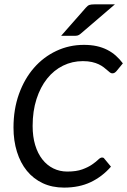

<svg xmlns="http://www.w3.org/2000/svg" viewBox="-20 -855 584 882"><path d="M42 0ZM289.1 -66.9Q330.6 -66.9 357.9 -76.9Q385.3 -86.9 402.8 -99.1Q420.4 -111.3 430.7 -121.3Q440.9 -131.3 448.2 -131.3Q456.5 -131.3 459 -126.5L489.7 -89.4Q449.7 -43.5 396.7 -18.3Q343.8 6.8 274.4 6.8Q219.7 6.8 176.5 -13.4Q133.3 -33.7 103.5 -70.3Q73.7 -106.9 57.9 -157.7Q42 -208.5 42 -269Q42 -353 67.1 -423.1Q92.3 -493.2 136 -543.2Q179.7 -593.3 238.8 -621.1Q297.9 -648.9 365.2 -648.9Q397.9 -648.9 424.3 -643.1Q450.7 -637.2 472.4 -626.2Q494.1 -615.2 512 -599.4Q529.8 -583.5 544.4 -564L515.1 -528.3Q511.2 -523.9 506.8 -521Q502.4 -518.1 495.6 -518.1Q490.2 -518.1 484.9 -522.2Q479.5 -526.4 472.4 -532.7Q465.3 -539.1 456.1 -546.1Q446.8 -553.2 433.6 -559.6Q420.4 -565.9 402.3 -570.1Q384.3 -574.2 360.4 -574.2Q312 -574.2 269.8 -553.5Q227.5 -532.7 196.5 -493.9Q165.5 -455.1 147.7 -399.9Q129.9 -344.7 129.9 -276.4Q129.9 -227.5 141.6 -188.7Q153.3 -149.9 174.6 -122.8Q195.8 -95.7 225.1 -81.3Q254.4 -66.9 289.1 -66.9ZM507.8 -835 350.6 -700.2Q342.8 -693.4 336.4 -691.9Q330.1 -690.4 320.3 -690.4H260.7L374.5 -819.8Q383.3 -830.1 391.4 -832.5Q399.4 -835 414.1 -835Z"/></svg>

Font: Carlito
Style: Italic
Weight: 400
Italic angle: -7°
Designer: Lukasz Dziedzic
Foundry: tyPoland Lukasz Dziedzic
Version: Version 1.104